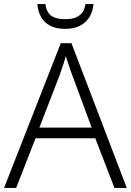

<svg xmlns="http://www.w3.org/2000/svg" viewBox="-20 -931 648 951"><path d="M547 0 452 -246H156L60 0H0L281 -717H334L608 0ZM339 -556Q335 -566 329 -583Q323 -600 317 -619Q311 -638 306 -653Q301 -636 295.5 -618Q290 -600 284 -584Q278 -568 274 -555L175 -299H434ZM443 -911Q440 -873 422.5 -845.5Q405 -818 375 -803Q345 -788 303 -788Q239 -788 204.5 -820.5Q170 -853 165 -911H205Q208 -885 219.5 -868Q231 -851 252.5 -843.5Q274 -836 304 -836Q333 -836 354 -844Q375 -852 387.5 -868.5Q400 -885 403 -911Z"/></svg>

Font: Noto Sans Armenian Light
Style: Regular
Weight: 300
Designer: Monotype Design Team
Foundry: Monotype Imaging Inc.
Version: Version 2.007